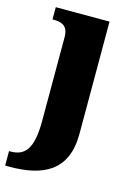

<svg xmlns="http://www.w3.org/2000/svg" viewBox="-143 -596 617 897"><g transform="rotate(15 165.0 -148.0)"><path d="M-25 240H-3C157 240 272 187 272 8V-536H12V-477H16C55 -477 88 -468 88 -411V-6C88 129 52 170 -18 170H-25Z"/></g></svg>

Font: Noto Serif Tamil SemiCondensed Black
Style: Regular
Weight: 900
Width: 4
Designer: Indian Type Foundry, Tom Grace, and the Monotype Design Team
Foundry: Monotype Imaging Inc.
Version: Version 2.004